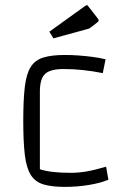

<svg xmlns="http://www.w3.org/2000/svg" viewBox="-20 -723 494 751"><path d="M234 8Q181 8 149 -2Q117 -12 100 -39.5Q83 -67 77 -118Q71 -169 71 -250Q71 -332 77 -383Q83 -434 100 -461Q117 -488 149.5 -498Q182 -508 234 -508Q260 -508 287.5 -506Q315 -504 342 -500.5Q369 -497 393 -491L382 -437Q342 -445 304 -449Q266 -453 229 -453Q176 -453 156 -433.5Q136 -414 136 -365V-61Q178 -47 256 -47Q286 -47 316.5 -52Q347 -57 395 -71L404 -20Q373 -7 327.5 0.5Q282 8 234 8ZM189 -573 173 -599 312 -699Q318 -703 319 -703Q322 -703 324 -700L360 -654Q366 -646 366 -644Q366 -639 360 -635L337 -617Q333 -614 329.5 -612Q326 -610 317 -608Z"/></svg>

Font: Changa ExtraLight
Style: Regular
Weight: 250
Designer: Eduardo Rodriguez Tunni
Foundry: Eduardo Rodriguez Tunni
Version: Version 3.002; ttfautohint (v1.8.2)